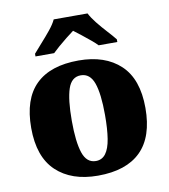

<svg xmlns="http://www.w3.org/2000/svg" viewBox="-86 -839 811 922"><g transform="rotate(-10 320.0 -378.0)"><path d="M318 10Q189 10 115 -60Q41 -130 41 -271Q41 -412 112 -481.5Q183 -551 321 -551Q450 -551 524 -481.5Q598 -412 598 -271Q598 -130 527 -60Q456 10 318 10ZM320 -61Q350 -61 368 -85Q386 -109 393.5 -156Q401 -203 401 -271Q401 -375 382.5 -427Q364 -479 319 -479Q274 -479 256.5 -427Q239 -375 239 -271Q239 -168 257 -114.5Q275 -61 320 -61ZM121 -619Q137 -638 160.5 -664Q184 -690 206 -717Q228 -744 238 -766H403Q414 -744 435.5 -717Q457 -690 481 -664Q505 -638 520 -619V-606H429Q419 -617 398.5 -634Q378 -651 356.5 -668Q335 -685 320 -696Q305 -685 283.5 -668Q262 -651 242.5 -634Q223 -617 212 -606H121Z"/></g></svg>

Font: Noto Serif Tibetan Black
Style: Regular
Weight: 900
Version: Version 2.103